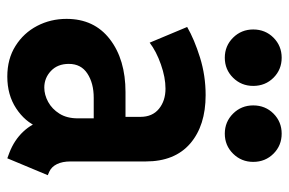

<svg xmlns="http://www.w3.org/2000/svg" viewBox="-154 -637 799 531"><g transform="rotate(90 245.5 -371.5)"><path d="M191.8 7.8Q142.9 7.8 107.1 -14.8Q71.2 -37.3 51.7 -74.6Q32.2 -111.9 32.2 -156Q32.2 -232.4 88.3 -275.7Q144.4 -319.1 234.8 -319.1H322.6V-231.2H250.5Q210.2 -231.2 183.5 -213.7Q156.7 -196.3 156.7 -162.3Q156.7 -131.3 176.2 -112.9Q195.7 -94.5 222.2 -94.5Q242.2 -94.5 261.9 -105.2Q281.5 -115.9 294.4 -136.5Q307.3 -157 307.3 -187.2V-252.3L303.2 -275.7V-360.2Q303.2 -393.5 280.9 -411.6Q258.7 -429.7 225.1 -429.7Q194.3 -429.7 158.2 -417Q122 -404.3 98 -385.9L54.6 -489.6Q89 -509.5 138.9 -525.1Q188.9 -540.7 243 -540.7Q327.4 -540.7 377 -498Q426.5 -455.2 426.5 -375.2V-167.2Q426.5 -144.5 433.9 -129.5Q441.3 -114.5 454.6 -108.4L464.5 -104.1L417.8 7.8L402.2 2Q367.1 -11.6 343.8 -36.6Q320.5 -61.7 316.8 -86.3L346.9 -62.4H291.1L331.4 -77.1Q316.8 -41 279.6 -16.6Q242.5 7.8 191.8 7.8ZM349.6 -593.7Q317 -593.7 294.2 -616.6Q271.5 -639.5 271.5 -672.3Q271.5 -705.7 294.2 -728.4Q317 -751 349.6 -751Q382.4 -751 405 -728.4Q427.7 -705.7 427.7 -672.3Q427.7 -639.5 405 -616.6Q382.4 -593.7 349.6 -593.7ZM139.6 -593.7Q107 -593.7 84.2 -616.6Q61.5 -639.5 61.5 -672.3Q61.5 -705.7 84.2 -728.4Q107 -751 139.6 -751Q172.4 -751 195 -728.4Q217.6 -705.7 217.6 -672.3Q217.6 -639.5 195 -616.6Q172.4 -593.7 139.6 -593.7Z"/></g></svg>

Font: Reddit Sans Condensed
Style: Regular
Weight: 400
Designer: Stephen Hutchings
Foundry: Reddit
Version: Version 1.014